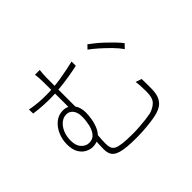

<svg xmlns="http://www.w3.org/2000/svg" viewBox="-169 -1043 1337 1337"><g transform="rotate(-45 500.0 -374.5)"><path d="M351 -780Q349 -769 347.5 -746.5Q346 -724 346 -710Q346 -691 346 -650.5Q346 -610 346 -562.5Q346 -515 346 -471Q346 -427 346 -401L310 -435Q310 -452 310 -489.5Q310 -527 310 -570.5Q310 -614 309.5 -652.5Q309 -691 309 -710Q309 -726 307.5 -747.5Q306 -769 304 -780ZM712 -672Q733 -657 758.5 -636Q784 -615 810.5 -590Q837 -565 860.5 -540.5Q884 -516 901 -494L872 -464Q851 -495 817 -529.5Q783 -564 748 -595Q713 -626 686 -645ZM103 -638Q150 -630 184.5 -627Q219 -624 259 -624Q328 -624 404 -636Q480 -648 549 -665V-623Q504 -613 454 -605Q404 -597 355 -592Q306 -587 261 -587Q227 -587 185 -589.5Q143 -592 104 -598ZM319 -198Q318 -188 316 -169Q314 -150 313 -129Q312 -108 312 -93Q312 -69 318 -52Q324 -35 342 -25.5Q360 -16 397 -11.5Q434 -7 496 -7Q526 -7 562.5 -9.5Q599 -12 630 -16Q661 -20 679 -24Q718 -35 744 -60Q770 -85 770 -144Q770 -173 769 -198Q768 -223 764 -249L808 -234Q809 -218 809 -203Q809 -188 809.5 -171.5Q810 -155 809 -134Q808 -85 793.5 -56Q779 -27 754 -11.5Q729 4 693 12Q672 17 637.5 21.5Q603 26 564.5 28.5Q526 31 494 31Q442 31 404 27.5Q366 24 341 16.5Q316 9 302 -3Q288 -15 281.5 -32.5Q275 -50 275 -74Q275 -101 276.5 -127Q278 -153 281 -180ZM369 -344Q369 -318 363.5 -283.5Q358 -249 344 -216Q330 -183 303 -161Q276 -139 232 -139Q210 -139 183 -152Q156 -165 137 -196Q118 -227 118 -280Q118 -325 135.5 -367.5Q153 -410 186.5 -438.5Q220 -467 265 -467Q312 -467 340.5 -432Q369 -397 369 -344ZM236 -177Q272 -177 292.5 -202Q313 -227 321.5 -265.5Q330 -304 330 -341Q330 -383 311.5 -407Q293 -431 263 -431Q234 -431 209.5 -411.5Q185 -392 170 -357.5Q155 -323 155 -279Q155 -230 179.5 -203.5Q204 -177 236 -177Z"/></g></svg>

Font: Noto Sans TC ExtraLight
Style: Regular
Weight: 250
Designer: Ryoko NISHIZUKA  (kana, bopomofo & ideographs); Paul D. Hunt (Latin, Greek & Cyrillic); Sandoll Communications , Soo-you
Foundry: Adobe
Version: Version 2.004-H2;hotconv 1.0.118;makeotfexe 2.5.65603